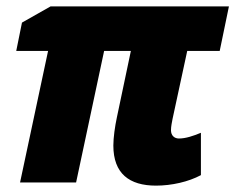

<svg xmlns="http://www.w3.org/2000/svg" viewBox="-20 -573 739 603"><path d="M470 10C519 10 572 -2 611 -23V-156C587 -146 563 -138 542 -138C528 -138 517 -147 517 -164C517 -176 520 -189 522 -200L568 -413H670L699 -553H139L49 -502L31 -413H131L43 0H219L307 -413H391L347 -204C341 -176 336 -141 336 -116C336 -28 386 10 470 10Z"/></svg>

Font: Noto Sans UI SemiCondensed Black
Style: Italic
Weight: 900
Width: 4
Italic angle: -372°
Designer: Monotype Design Team
Foundry: Monotype Imaging Inc.
Version: Version 1.901